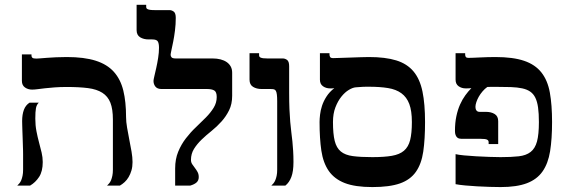

<svg xmlns="http://www.w3.org/2000/svg" viewBox="-20 -757 2324 783"><path d="M154.3 -96.2Q154.3 -58.1 139.4 -35.4Q124.5 -12.7 102.5 0H50.3Q54.7 -3.9 59.1 -9.3Q63.5 -14.6 66.7 -22.2Q69.8 -29.8 72 -40.3Q74.2 -50.8 74.2 -64.9V-127Q74.2 -132.3 74 -143.3Q73.7 -154.3 73.2 -168Q72.8 -181.6 72.3 -196.3Q71.8 -210.9 71.3 -224.1Q70.8 -237.3 70.6 -247.8Q70.3 -258.3 70.3 -263.2Q70.3 -290 77.4 -309.1Q84.5 -328.1 100.6 -338.4H138.2Q129.4 -330.1 126.7 -316.2Q124 -302.2 124 -273.4Q124 -245.6 128.7 -221.7Q133.3 -197.8 139.2 -176Q145 -154.3 149.7 -134.8Q154.3 -115.2 154.3 -96.2ZM520.5 -96.2Q520.5 -77.1 516.1 -62Q511.7 -46.9 504.6 -34.9Q497.6 -22.9 488.3 -14.4Q479 -5.9 468.8 0H416.5Q420.9 -3.9 425.3 -9.3Q429.7 -14.6 432.9 -22.2Q436 -29.8 438.2 -40.3Q440.4 -50.8 440.4 -64.9V-269.5Q440.4 -312 430.2 -338.1Q419.9 -364.3 397.2 -378.7Q374.5 -393.1 338.9 -397.7Q303.2 -402.3 252.4 -402.3Q224.6 -402.3 202.6 -400.6Q180.7 -398.9 163.3 -397Q146 -395 133.1 -393.3Q120.1 -391.6 110.8 -391.6Q94.2 -391.6 81.8 -400.4Q69.3 -409.2 69.3 -427.2V-535.2H108.4V-529.8Q108.4 -524.4 112.3 -521.2Q116.2 -518.1 128.4 -518.1Q132.8 -518.1 144 -519Q155.3 -520 171.6 -521.2Q188 -522.5 208.5 -523.4Q229 -524.4 252.4 -524.4Q323.2 -524.4 370.1 -509.5Q417 -494.6 444.3 -464.1Q471.7 -433.6 482.9 -387.7Q494.1 -341.8 494.1 -279.8Q494.1 -260.3 498.3 -236.3Q502.4 -212.4 507.3 -187.5Q512.2 -162.6 516.4 -138.9Q520.5 -115.2 520.5 -96.2Z M790.5 -34.7Q790.5 -21 781.5 -12.9Q772.5 -4.9 755.4 0H694.3V-69.8Q694.3 -108.4 706.8 -138.4Q719.2 -168.5 738.3 -193.1Q757.3 -217.8 779.1 -238.3Q800.8 -258.8 819.8 -278.1Q838.9 -297.4 851.3 -317.6Q863.8 -337.9 863.8 -361.3Q863.8 -382.3 853.5 -388.2Q843.3 -394 824.2 -394H638.7Q621.6 -394 613.8 -403.8Q606 -413.6 606 -427.2Q606 -431.6 609.4 -446Q612.8 -460.4 617.2 -480Q621.6 -499.5 625 -521.2Q628.4 -543 628.4 -562Q628.4 -580.1 623.5 -588.1Q618.7 -596.2 600.6 -596.2H586.4Q565.9 -596.2 551.5 -605Q537.1 -613.8 537.1 -634.3V-737.3H576.2V-729Q576.2 -726.1 577.4 -723.6Q578.6 -721.2 582.3 -719.5Q585.9 -717.8 592.5 -716.8Q599.1 -715.8 609.9 -715.8H670.9Q680.2 -715.8 688.5 -709.7Q696.8 -703.6 696.8 -684.1Q696.8 -657.7 693.6 -632.6Q690.4 -607.4 686.3 -586.9Q682.1 -566.4 679 -552Q675.8 -537.6 675.8 -533.2Q675.8 -527.8 679.7 -523.2Q683.6 -518.6 697.3 -518.6H847.2Q864.7 -518.6 879.2 -514.9Q893.6 -511.2 904.3 -503.9Q915 -496.6 920.9 -485.8Q926.8 -475.1 926.8 -460.4V-366.2Q926.8 -332.5 914.3 -307.4Q901.9 -282.2 883.3 -261.5Q864.7 -240.7 842.8 -223.1Q820.8 -205.6 802.2 -187.7Q783.7 -169.9 771.2 -149.9Q758.8 -129.9 758.8 -105Q758.8 -95.2 763.7 -87.6Q768.6 -80.1 774.7 -72.3Q780.8 -64.5 785.6 -55.7Q790.5 -46.9 790.5 -34.7Z M1176.8 -96.2Q1176.8 -58.1 1168.2 -35.4Q1159.7 -12.7 1143.6 0H1086.4Q1090.8 -3.9 1095.2 -9.3Q1099.6 -14.6 1102.8 -22.2Q1106 -29.8 1108.2 -40.3Q1110.4 -50.8 1110.4 -64.9V-344.2Q1110.4 -361.3 1109.1 -371.3Q1107.9 -381.3 1105 -386.5Q1102.1 -391.6 1096.7 -392.8Q1091.3 -394 1082.5 -394H1046.9Q1026.4 -394 1012 -402.8Q997.6 -411.6 997.6 -432.1V-540H1036.6V-531.7Q1036.6 -528.8 1037.8 -526.4Q1039.1 -523.9 1042.7 -522.2Q1046.4 -520.5 1053 -519.5Q1059.6 -518.6 1070.3 -518.6H1133.3Q1142.6 -518.6 1150.9 -512.5Q1159.2 -506.3 1159.2 -486.8V-378.9Q1159.2 -340.8 1160.4 -312Q1161.6 -283.2 1163.6 -260.3Q1165.5 -237.3 1168 -218.3Q1170.4 -199.2 1172.4 -180.7Q1174.3 -162.1 1175.5 -141.8Q1176.8 -121.6 1176.8 -96.2Z M1283.2 -259.3Q1283.2 -272 1285.2 -289.3Q1287.1 -306.6 1293.2 -325.4Q1299.3 -344.2 1311.3 -363Q1323.2 -381.8 1343.3 -397.5Q1338.9 -396.5 1334.2 -396.5Q1329.6 -396.5 1326.2 -396.5Q1309.6 -396.5 1297.1 -405.3Q1284.7 -414.1 1284.7 -432.1V-540H1323.7V-534.7Q1323.7 -528.8 1326.4 -524.4Q1329.1 -520 1338.9 -520Q1346.2 -520 1365.7 -520.8Q1385.3 -521.5 1408 -522.2Q1430.7 -522.9 1451.9 -523.7Q1473.1 -524.4 1483.9 -524.4Q1551.8 -524.4 1595.9 -510.7Q1640.1 -497.1 1666.3 -465.8Q1692.4 -434.6 1702.9 -383.8Q1713.4 -333 1713.4 -259.3Q1713.4 -189 1706.1 -138.7Q1698.7 -88.4 1676 -56.2Q1653.3 -23.9 1611.1 -9Q1568.8 5.9 1498.5 5.9Q1428.2 5.9 1386 -10.5Q1343.8 -26.9 1320.8 -59.8Q1297.9 -92.8 1290.5 -142.6Q1283.2 -192.4 1283.2 -259.3ZM1659.7 -259.3Q1659.7 -304.7 1649.2 -332.8Q1638.7 -360.8 1616.9 -376.7Q1595.2 -392.6 1562.3 -397.9Q1529.3 -403.3 1483.9 -403.3Q1473.1 -403.3 1462.2 -403.1Q1451.2 -402.8 1430.7 -400.9Q1418.5 -399.9 1402.6 -390.4Q1386.7 -380.9 1372.3 -363Q1357.9 -345.2 1347.9 -319.3Q1337.9 -293.5 1337.9 -259.3Q1337.9 -210.9 1345 -182.4Q1352.1 -153.8 1369.9 -139.2Q1387.7 -124.5 1418.9 -120.4Q1450.2 -116.2 1498.5 -116.2Q1546.9 -116.2 1578.1 -121.6Q1609.4 -127 1627.4 -142.3Q1645.5 -157.7 1652.6 -185.8Q1659.7 -213.9 1659.7 -259.3Z M2231.4 -259.3Q2231.4 -190.4 2223.4 -140.4Q2215.3 -90.3 2192.6 -57.9Q2169.9 -25.4 2128.7 -9.8Q2087.4 5.9 2021.5 5.9Q2002.4 5.9 1977.1 5.1Q1951.7 4.4 1926 2.9Q1900.4 1.5 1877 -0.7Q1853.5 -2.9 1837.9 -5.9V-128.4Q1849.6 -125.5 1872.6 -123.3Q1895.5 -121.1 1922.1 -119.6Q1948.7 -118.2 1975.3 -117.2Q2002 -116.2 2021.5 -116.2Q2065.4 -116.2 2095.5 -119.6Q2125.5 -123 2143.8 -137.2Q2162.1 -151.4 2169.9 -179.9Q2177.7 -208.5 2177.7 -259.3Q2177.7 -294.4 2174.3 -318.6Q2170.9 -342.8 2163.1 -358.6Q2155.3 -374.5 2142.1 -383.5Q2128.9 -392.6 2109.4 -396.7Q2089.8 -400.9 2063.2 -401.9Q2036.6 -402.8 2001.5 -402.8Q1991.7 -402.8 1983.4 -402.8Q1975.1 -402.8 1967.3 -402.3Q1957 -395 1948 -384.5Q1939 -374 1932.6 -362.8Q1926.3 -351.6 1922.6 -340.6Q1918.9 -329.6 1918.9 -320.8Q1918.9 -312 1923.1 -306.4Q1927.2 -300.8 1936.5 -300.8H1962.4Q1982.9 -300.8 1997.3 -292Q2011.7 -283.2 2011.7 -262.7V-169.4H1972.7V-177.7Q1972.7 -184.1 1966.3 -187.5Q1960 -190.9 1939 -190.9H1861.3Q1856.9 -190.9 1852.3 -192.1Q1847.7 -193.4 1844 -196.8Q1840.3 -200.2 1837.9 -206.5Q1835.4 -212.9 1835.4 -222.7Q1835.4 -256.3 1841.1 -283Q1846.7 -309.6 1856.2 -330.8Q1865.7 -352.1 1877.7 -368.4Q1889.6 -384.8 1902.3 -397.5Q1895.5 -397 1890.1 -396.7Q1884.8 -396.5 1879.4 -396.5Q1862.8 -396.5 1850.3 -405.3Q1837.9 -414.1 1837.9 -432.1V-540H1877V-534.7Q1877 -529.3 1879.4 -525.1Q1881.8 -521 1891.6 -521Q1898.9 -521 1910.6 -521.5Q1922.4 -522 1937 -522.7Q1951.7 -523.4 1967.8 -523.9Q1983.9 -524.4 2000 -524.4Q2072.3 -524.4 2117.4 -509Q2162.6 -493.7 2188 -461.4Q2213.4 -429.2 2222.4 -379.2Q2231.4 -329.1 2231.4 -259.3Z"/></svg>

Font: Arian AMU Serif
Style: Bold
Weight: 700
Designer: Ruben Hakobyan (Tarumian)
Foundry: Ruben Hakobyan (Tarumian)
Version: Version 1.002